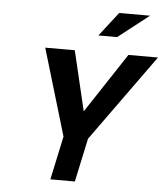

<svg xmlns="http://www.w3.org/2000/svg" viewBox="-59 -932 849 984"><g transform="rotate(5 366.0 -440.0)"><path d="M152 -670 285 -224 237 0H363L411 -224L732 -670H580L377 -362L304 -670ZM418 -756H514L673 -880H514Z"/></g></svg>

Font: LT Wave Mono Bold
Style: Italic
Weight: 700
Designer: Daniel Lyons
Version: Version 2.5 (Glyphs App)